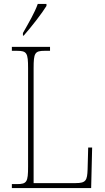

<svg xmlns="http://www.w3.org/2000/svg" viewBox="-20 -951 529 971"><path d="M96 -784V-771H100C139 -815 194 -886 215 -921V-931H171C155 -886 126 -837 96 -784ZM40 0H441L446 -205H426L423 -94C421 -39 415 -25 363 -25H150V-606C150 -683 156 -694 206 -694H233V-714H40V-694H66C116 -694 122 -683 122 -606V-108C122 -31 116 -20 66 -20H40Z"/></svg>

Font: Noto Serif Devanagari Condensed Thin
Style: Regular
Weight: 100
Width: 3
Designer: Universal Thirst, Indian Type Foundry and the Monotype Design Team
Foundry: Monotype Imaging Inc.
Version: Version 2.004